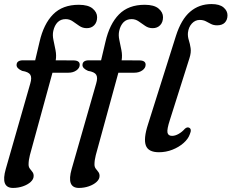

<svg xmlns="http://www.w3.org/2000/svg" viewBox="-27 -738 1138 944"><path d="M54.5 -418Q54.5 -441.5 86.5 -441.5H146L167.5 -532.5Q187.5 -620 234 -667.2Q280.5 -714.5 360.5 -714.5Q406.5 -714.5 428.5 -696Q450.5 -677.5 450.5 -653.5Q450.5 -629 436.5 -614.2Q422.5 -599.5 399.5 -599.5Q379 -599.5 362.8 -610.8Q346.5 -622 330.8 -633Q315 -644 296 -644Q271.5 -644 256.2 -628.5Q241 -613 235 -586Q230.5 -565.5 235.8 -541.2Q241 -517 246 -491.2Q251 -465.5 247 -441.5L333.5 -441Q365 -441 365 -420Q365 -403.5 348.8 -392Q332.5 -380.5 309.5 -380.5H231L120 24.5Q113.5 50 113.5 70.5Q113.5 83 119.8 91.2Q126 99.5 132.2 107.2Q138.5 115 138.5 127Q138.5 143 123.8 156.5Q109 170 85.8 178Q62.5 186 37 186Q-25.5 186 1.5 92.5L122 -328Q130.5 -356.5 122 -370.5Q113.5 -384.5 82 -389.5Q54.5 -401.5 54.5 -418ZM378.5 -418Q378.5 -441.5 410.5 -441.5H470L491.5 -532.5Q511.5 -620 558 -667.2Q604.5 -714.5 684.5 -714.5Q730.5 -714.5 752.5 -696Q774.5 -677.5 774.5 -653.5Q774.5 -629 760.5 -614.2Q746.5 -599.5 723.5 -599.5Q703 -599.5 686.8 -610.8Q670.5 -622 654.8 -633Q639 -644 620 -644Q595.5 -644 580.2 -628.5Q565 -613 559 -586Q554.5 -565.5 559.8 -541.2Q565 -517 570 -491.2Q575 -465.5 571 -441.5L657.5 -441Q689 -441 689 -420Q689 -403.5 672.8 -392Q656.5 -380.5 633.5 -380.5H555L444 24.5Q437.5 50 437.5 70.5Q437.5 83 443.8 91.2Q450 99.5 456.2 107.2Q462.5 115 462.5 127Q462.5 143 447.8 156.5Q433 170 409.8 178Q386.5 186 361 186Q298.5 186 325.5 92.5L446 -328Q454.5 -356.5 446 -370.5Q437.5 -384.5 406 -389.5Q378.5 -401.5 378.5 -418ZM1013 -718Q1052.5 -718 1072 -701.5Q1091.5 -685 1091.5 -663Q1091.5 -640.5 1078.5 -627Q1065.5 -613.5 1040.5 -613.5Q1023 -613.5 1010.2 -620.2Q997.5 -627 984.8 -633.5Q972 -640 955 -640Q932.5 -640 916.2 -622.2Q900 -604.5 897 -577Q895.5 -559 901.2 -541Q907 -523 910.2 -501.5Q913.5 -480 904.5 -452L808.5 -149Q793 -101.5 796.5 -85.8Q800 -70 819 -70Q834.5 -70 851.5 -79.8Q868.5 -89.5 881.5 -104.5Q892.5 -114.5 902 -110.5Q917.5 -104 906.5 -78.5Q898.5 -55 875.5 -34.8Q852.5 -14.5 820.8 -2Q789 10.5 754.5 10.5Q702 10.5 690 -23Q678 -56.5 700.5 -126L838 -561.5Q864 -643 908 -680.5Q952 -718 1013 -718Z"/></svg>

Font: Fraunces 9pt S050
Style: Italic
Weight: 400
Italic angle: -16°
Version: Version 1.000; ttfautohint (v1.8.3)